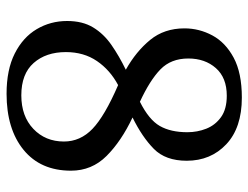

<svg xmlns="http://www.w3.org/2000/svg" viewBox="-108 -656 774 599"><g transform="rotate(90 279.5 -357.0)"><path d="M273 10Q198 10 147.5 -15.5Q97 -41 71.5 -84Q46 -127 46 -179Q46 -227 66 -260Q86 -293 120.5 -317Q155 -341 198 -362Q141 -394 105 -438Q69 -482 69 -545Q69 -591 91 -632Q113 -673 160.5 -698.5Q208 -724 285 -724Q379 -724 430.5 -675.5Q482 -627 482 -552Q482 -486 445 -449.5Q408 -413 347 -383Q421 -348 467 -302Q513 -256 513 -191Q513 -96 448 -43Q383 10 273 10ZM298 -406Q354 -434 373.5 -468Q393 -502 393 -554Q393 -585 382 -613Q371 -641 346 -659Q321 -677 279 -677Q223 -677 193 -643Q163 -609 163 -557Q163 -503 197 -470Q231 -437 298 -406ZM278 -36Q343 -36 382.5 -73.5Q422 -111 422 -169Q422 -220 382.5 -258Q343 -296 246 -338Q199 -313 171 -272Q143 -231 143 -175Q143 -113 177 -74.5Q211 -36 278 -36Z"/></g></svg>

Font: Noto Serif Old Uyghur
Style: Regular
Weight: 400
Designer: Lewis McGuffie
Foundry: Google LLC
Version: Version 1.003; ttfautohint (v1.8.4.7-5d5b)